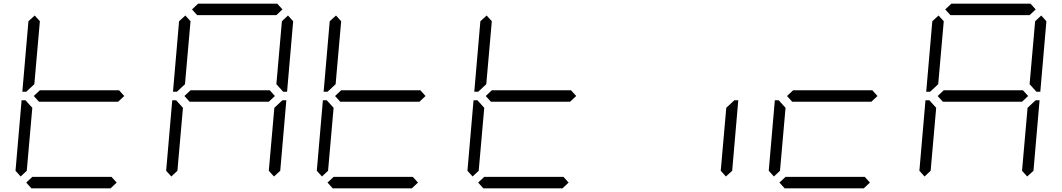

<svg xmlns="http://www.w3.org/2000/svg" viewBox="-20 -1020 5752 1040"><path d="M92 -64 64 -95 97 -477H118L127 -467L155 -436L125 -95ZM163 -500 196 -531H625L653 -500L620 -469H191ZM133 -533 122 -523H101L134 -905L168 -936L196 -905L166 -564ZM612 -31 579 0H150L122 -31L155 -62H584Z M908 -64 880 -95 913 -477H934L943 -467L971 -436L941 -95ZM979 -500 1012 -531H1441L1469 -500L1436 -469H1007ZM1048 -938 1020 -969 1053 -1000H1482L1510 -969L1477 -938ZM949 -533 938 -523H917L950 -905L984 -936L1012 -905L982 -564ZM1540 -936 1568 -905 1535 -523H1514L1505 -533L1477 -564L1507 -905ZM1499 -467 1510 -477H1531L1498 -95L1464 -64L1436 -95L1466 -436Z M1724 -64 1696 -95 1729 -477H1750L1759 -467L1787 -436L1757 -95ZM1795 -500 1828 -531H2257L2285 -500L2252 -469H1823ZM1765 -533 1754 -523H1733L1766 -905L1800 -936L1828 -905L1798 -564ZM2244 -31 2211 0H1782L1754 -31L1787 -62H2216Z M2540 -64 2512 -95 2545 -477H2566L2575 -467L2603 -436L2573 -95ZM2611 -500 2644 -531H3073L3101 -500L3068 -469H2639ZM2581 -533 2570 -523H2549L2582 -905L2616 -936L2644 -905L2614 -564ZM3060 -31 3027 0H2598L2570 -31L2603 -62H3032Z M3947 -467 3958 -477H3979L3946 -95L3912 -64L3884 -95L3914 -436Z M4172 -64 4144 -95 4177 -477H4198L4207 -467L4235 -436L4205 -95ZM4243 -500 4276 -531H4705L4733 -500L4700 -469H4271ZM4692 -31 4659 0H4230L4202 -31L4235 -62H4664Z M4988 -64 4960 -95 4993 -477H5014L5023 -467L5051 -436L5021 -95ZM5059 -500 5092 -531H5521L5549 -500L5516 -469H5087ZM5128 -938 5100 -969 5133 -1000H5562L5590 -969L5557 -938ZM5029 -533 5018 -523H4997L5030 -905L5064 -936L5092 -905L5062 -564ZM5620 -936 5648 -905 5615 -523H5594L5585 -533L5557 -564L5587 -905ZM5579 -467 5590 -477H5611L5578 -95L5544 -64L5516 -95L5546 -436Z"/></svg>

Font: DSEG7 Classic Mini
Style: Light Italic
Weight: 300
Italic angle: -5°
Designer: Keshikan(Twitter:@keshinomi_88pro)
Version: Version 0.46